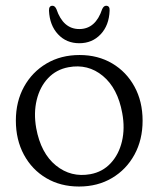

<svg xmlns="http://www.w3.org/2000/svg" viewBox="-20 -654 565 684"><path d="M263.5 -458Q329 -458 379.8 -428Q430.5 -398 459.2 -345.2Q488 -292.5 488 -224Q488 -156 459 -103Q430 -50 379 -19.8Q328 10.5 261.5 10.5Q195.5 10.5 144.8 -19.5Q94 -49.5 65.2 -102.8Q36.5 -156 36.5 -224.5Q36.5 -292 65.5 -344.8Q94.5 -397.5 145.8 -427.8Q197 -458 263.5 -458ZM302 -33.5Q345.5 -41.5 374.5 -72.8Q403.5 -104 414.5 -150.5Q425.5 -197 415.5 -251Q399.5 -339.5 346.5 -383.5Q293.5 -427.5 224 -414.5Q180.5 -406.5 151.2 -375.5Q122 -344.5 110.8 -298Q99.5 -251.5 109 -197.5Q125.5 -108 179.2 -64.5Q233 -21 302 -33.5ZM262.5 -550.5Q320.5 -550.5 344 -621.5Q349.5 -633.5 358 -633.5Q371.5 -633.5 370.5 -616Q368.5 -563.5 338.5 -531.8Q308.5 -500 262.5 -500Q216.5 -500 186.8 -531.8Q157 -563.5 154.5 -616Q154 -633.5 167 -633.5Q175.5 -633.5 181 -621.5Q205 -550.5 262.5 -550.5Z"/></svg>

Font: Fraunces 72pt SuperSoft Light
Style: Regular
Weight: 300
Version: Version 1.000;[0bf87f6ff]